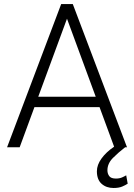

<svg xmlns="http://www.w3.org/2000/svg" viewBox="-20 -731 665 953"><path d="M15.1 0 283.7 -710.9H341.3L610.4 0H601.1Q567.9 25.4 540.5 53Q513.2 80.6 513.2 114.3Q513.2 130.9 522.2 143.1Q531.2 155.3 555.2 155.3Q572.8 155.3 585.7 149.7Q598.6 144 606.4 139.2L613.8 180.7Q603 188 586.2 195.1Q569.3 202.1 543.5 202.1Q507.8 202.1 484.4 181.4Q460.9 160.6 460.9 119.1Q460.9 87.4 483.9 55.7Q506.8 23.9 546.4 -2.9L474.1 -199.2H150.9L77.6 0ZM169.9 -251H455.1L312.5 -638.2Z"/></svg>

Font: Vazirmatn UI FD ExtraLight
Style: Regular
Weight: 200
Designer: Saber Rastikerdar
Foundry: Saber Rastikerdar
Version: Version 33.003